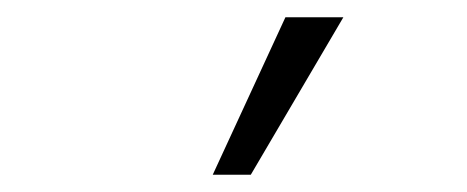

<svg xmlns="http://www.w3.org/2000/svg" viewBox="-20 -756 540 222"><path d="M226 -554 310 -736H377L270 -554Z"/></svg>

Font: Nunito Sans 10pt Condensed Light
Style: Regular
Weight: 300
Width: 3
Designer: Vernon Adams
Foundry: Vernon Adams
Version: Version 3.101;gftools[0.9.27]